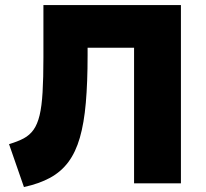

<svg xmlns="http://www.w3.org/2000/svg" viewBox="-20 -720 810 754"><path d="M74 14.5 15.5 -154Q49.5 -164 73 -176.5Q96.5 -189 111.8 -210.5Q127 -232 135.5 -267.2Q144 -302.5 147.2 -357.8Q150.5 -413 150.5 -494V-700H690.5V0H506.5V-532.5H324V-503Q324 -396 317 -316Q310 -236 293.5 -179Q277 -122 248.5 -83.8Q220 -45.5 177 -22Q134 1.5 74 14.5Z"/></svg>

Font: Geologica Cursive ExtraBold
Style: Regular
Weight: 800
Designer: Sindre Bremnes, Frode Helland
Foundry: Monokrom Skriftforlag AS
Version: Version 1.010;gftools[0.9.28]